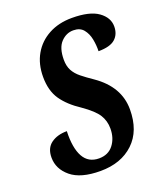

<svg xmlns="http://www.w3.org/2000/svg" viewBox="-136 -815 785 917"><g transform="rotate(-20 257.0 -357.0)"><path d="M217 10Q117 10 67.5 -31Q18 -72 18 -130Q18 -178 49.5 -201Q81 -224 130 -224Q127 -139 152 -94Q177 -49 231 -49Q278 -49 304 -82.5Q330 -116 330 -165Q330 -204 310.5 -235Q291 -266 235 -305Q174 -345 143 -390.5Q112 -436 112 -506Q112 -571 140 -620Q168 -669 219 -696.5Q270 -724 337 -724Q427 -724 470.5 -693Q514 -662 514 -617Q514 -577 488 -554Q462 -531 403 -531Q404 -561 398 -592Q392 -623 374.5 -644.5Q357 -666 323 -666Q287 -666 260 -637.5Q233 -609 233 -549Q233 -517 245 -494.5Q257 -472 280.5 -453Q304 -434 338 -411Q449 -334 449 -219Q449 -110 385.5 -50Q322 10 217 10Z"/></g></svg>

Font: Noto Serif ExtraCondensed
Style: Bold Italic
Weight: 700
Width: 2
Italic angle: -12°
Designer: Monotype Design Team
Foundry: Monotype Imaging Inc.
Version: Version 2.013; ttfautohint (v1.8.4.7-5d5b)